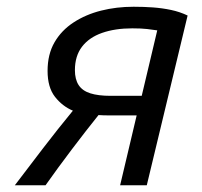

<svg xmlns="http://www.w3.org/2000/svg" viewBox="-20 -549 600 569"><path d="M24 0Q65 -54 107.5 -109.5Q150 -165 196 -221Q165 -234 143 -262Q121 -290 121 -339Q121 -388 141.5 -423.5Q162 -459 198 -482.5Q234 -506 279.5 -517.5Q325 -529 376 -529Q406 -529 433.5 -527Q461 -525 487 -519.5Q513 -514 536 -503L415 0H336L385 -207H336Q318 -207 302 -207Q286 -207 272 -208Q235 -162 193 -106.5Q151 -51 115 0ZM308 -265H400L446 -459Q433 -461 416 -463Q399 -465 372 -465Q321 -465 282.5 -451.5Q244 -438 223 -410.5Q202 -383 202 -341Q202 -314 213 -297Q224 -280 247.5 -272.5Q271 -265 308 -265Z"/></svg>

Font: Ubuntu Sans Mono
Style: Italic
Weight: 400
Italic angle: -13.5°
Monospace: yes
Designer: Dalton Maag Ltd
Foundry: Dalton Maag Ltd
Version: Version 1.006